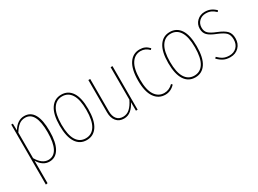

<svg xmlns="http://www.w3.org/2000/svg" viewBox="-35 -1156 2664 1980"><g transform="rotate(-30 1297.0 -166.5)"><path d="M253.9 -528.8Q405.8 -528.8 405.8 -264.2Q405.8 -130.4 365 -60.3Q324.2 9.8 249 9.8Q168.9 9.8 118.2 -76.2V191.9L96.2 195.8V-519H115.2L117.2 -438Q172.4 -528.8 253.9 -528.8ZM248 -11.2Q313.5 -11.2 347.7 -74.7Q381.8 -138.2 381.8 -264.2Q381.8 -508.8 253.9 -508.8Q210.9 -508.8 179 -483.6Q147 -458.5 118.2 -410.2V-106Q173.3 -11.2 248 -11.2Z M694.8 -528.8Q775.9 -528.8 820.3 -462.4Q864.7 -396 864.7 -262.2Q864.7 -127 819.6 -58.6Q774.4 9.8 692.9 9.8Q611.8 9.8 567.4 -58.3Q522.9 -126.5 522.9 -258.8Q522.9 -392.6 568.6 -460.7Q614.3 -528.8 694.8 -528.8ZM694.8 -508.8Q624.5 -508.8 584.7 -446.8Q544.9 -384.8 544.9 -258.8Q544.9 -134.8 583.5 -73Q622.1 -11.2 692.9 -11.2Q764.6 -11.2 803.7 -73.2Q842.8 -135.3 842.8 -262.2Q842.8 -386.7 804.2 -447.8Q765.6 -508.8 694.8 -508.8Z M1301.8 -519V0H1281.7L1280.8 -102.1Q1256.8 -51.8 1220.7 -21Q1184.6 9.8 1136.7 9.8Q1079.6 9.8 1047.1 -28.8Q1014.6 -67.4 1014.6 -134.8V-519H1036.6V-136.2Q1036.6 -75.7 1063 -43.5Q1089.4 -11.2 1136.7 -11.2Q1183.6 -11.2 1217.8 -42.7Q1252 -74.2 1279.8 -132.8V-519Z M1629.4 -528.8Q1663.1 -528.8 1689.5 -517.1Q1715.8 -505.4 1740.7 -479L1727.5 -464.8Q1685.1 -508.8 1629.4 -508.8Q1559.6 -508.8 1519 -446.5Q1478.5 -384.3 1478.5 -256.8Q1478.5 -131.8 1519 -71.5Q1559.6 -11.2 1628.4 -11.2Q1686.5 -11.2 1732.4 -57.1L1744.6 -43.9Q1694.8 9.8 1629.4 9.8Q1548.8 9.8 1502.2 -57.4Q1455.6 -124.5 1455.6 -256.8Q1455.6 -390.6 1501.7 -459.7Q1547.9 -528.8 1629.4 -528.8Z M1987.3 -528.8Q2068.4 -528.8 2112.8 -462.4Q2157.2 -396 2157.2 -262.2Q2157.2 -127 2112.1 -58.6Q2066.9 9.8 1985.4 9.8Q1904.3 9.8 1859.9 -58.3Q1815.4 -126.5 1815.4 -258.8Q1815.4 -392.6 1861.1 -460.7Q1906.7 -528.8 1987.3 -528.8ZM1987.3 -508.8Q1917 -508.8 1877.2 -446.8Q1837.4 -384.8 1837.4 -258.8Q1837.4 -134.8 1876 -73Q1914.6 -11.2 1985.4 -11.2Q2057.1 -11.2 2096.2 -73.2Q2135.3 -135.3 2135.3 -262.2Q2135.3 -386.7 2096.7 -447.8Q2058.1 -508.8 1987.3 -508.8Z M2404.3 -528.8Q2442.4 -528.8 2472.9 -515.6Q2503.4 -502.4 2532.2 -474.1L2520.5 -459Q2492.7 -485.4 2466.6 -497.1Q2440.4 -508.8 2405.3 -508.8Q2357.9 -508.8 2326.7 -479Q2295.4 -449.2 2295.4 -400.9Q2295.4 -359.4 2320.8 -334.5Q2346.2 -309.6 2411.1 -284.2Q2484.9 -254.4 2514.6 -222.7Q2544.4 -190.9 2544.4 -133.8Q2544.4 -69.8 2504.6 -30Q2464.8 9.8 2403.3 9.8Q2356.4 9.8 2322.5 -7.3Q2288.6 -24.4 2258.3 -56.2L2271.5 -69.8Q2302.2 -39.1 2331.8 -24.4Q2361.3 -9.8 2403.3 -9.8Q2455.1 -9.8 2488.8 -43Q2522.5 -76.2 2522.5 -133.8Q2522.5 -185.1 2496.8 -212.2Q2471.2 -239.3 2400.4 -268.1Q2331.1 -294.9 2302.2 -324.2Q2273.4 -353.5 2273.4 -400.9Q2273.4 -456.5 2311.5 -492.7Q2349.6 -528.8 2404.3 -528.8Z"/></g></svg>

Font: Fira Sans Compressed Thin
Style: Regular
Weight: 100
Width: 1
Designer: Carrois Corporate & Edenspiekermann AG
Foundry: Carrois Corporate GbR & Edenspiekermann AG
Version: Version 4.203;PS 004.203;hotconv 1.0.88;makeotf.lib2.5.64775